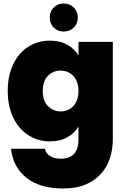

<svg xmlns="http://www.w3.org/2000/svg" viewBox="-20 -800 720 1096"><path d="M24 -281Q24 -348 42.5 -401.5Q61 -455 93.5 -492Q126 -529 169.5 -548.5Q213 -568 263 -568Q323 -568 364.5 -544.5Q406 -521 428 -483V-561H624V-6Q624 50 608 101Q592 152 557.5 191Q523 230 469.5 253Q416 276 340 276Q208 276 131 215Q54 154 43 49H236Q242 76 266 91Q290 106 328 106Q349 106 367 100.5Q385 95 398.5 82.5Q412 70 420 48.5Q428 27 428 -6V-78Q406 -40 364.5 -16.5Q323 7 263 7Q213 7 169.5 -13Q126 -33 93.5 -70Q61 -107 42.5 -160.5Q24 -214 24 -281ZM428 -281Q428 -309 420 -330.5Q412 -352 398 -367Q384 -382 365.5 -389.5Q347 -397 326 -397Q284 -397 254 -367.5Q224 -338 224 -281Q224 -224 254 -194Q284 -164 326 -164Q347 -164 365.5 -171.5Q384 -179 398 -194Q412 -209 420 -230.5Q428 -252 428 -281ZM343 -620Q309 -620 286.5 -642.5Q264 -665 264 -699Q264 -734 286.5 -757Q309 -780 343 -780Q378 -780 401 -757Q424 -734 424 -699Q424 -665 401 -642.5Q378 -620 343 -620Z"/></svg>

Font: SVN-Poppins ExtraBold
Style: Regular
Weight: 800
Designer: Ninad Kale (Devanagari), Jonny Pinhorn (Latin)
Foundry: Indian Type Foundry
Version: Version 3.002 2017; ttfautohint (v1.8.3)